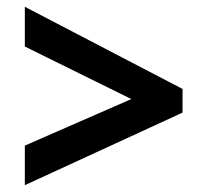

<svg xmlns="http://www.w3.org/2000/svg" viewBox="-20 -645 591 566"><path d="M53.2 -215.8 367.2 -353 53.2 -507.8V-625L518.1 -382.8V-313L53.2 -99.1Z"/></svg>

Font: Zoram GWebM
Style: Bold Italic
Weight: 700
Italic angle: -12°
Foundry: Ascender Corporation
Version: Version 1.000